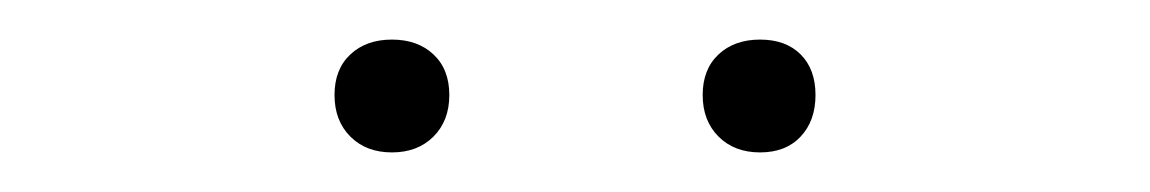

<svg xmlns="http://www.w3.org/2000/svg" viewBox="-20 -672 581 97"><path d="M207 -624Q207 -611 199 -603Q191 -595 178 -595Q165 -595 157 -603Q149 -611 149 -624Q149 -637 157 -644.5Q165 -652 178 -652Q191 -652 199 -644.5Q207 -637 207 -624ZM392 -624Q392 -611 384.5 -603Q377 -595 364 -595Q351 -595 343 -603Q335 -611 335 -624Q335 -637 343 -644.5Q351 -652 364 -652Q377 -652 384.5 -644.5Q392 -637 392 -624Z"/></svg>

Font: Work Sans ExtraLight
Style: Regular
Weight: 280
Designer: Wei Huang
Foundry: Wei Huang
Version: Version 1.500